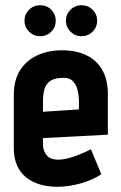

<svg xmlns="http://www.w3.org/2000/svg" viewBox="-20 -704 466 737"><path d="M134 -684Q109 -684 91.5 -666.5Q74 -649 74 -625Q74 -600 91.5 -582.5Q109 -565 134 -565Q160 -565 177 -582.5Q194 -600 194 -625Q194 -649 177 -666.5Q160 -684 134 -684ZM293 -684Q268 -684 250.5 -666.5Q233 -649 233 -625Q233 -600 250.5 -582.5Q268 -565 293 -565Q318 -565 335.5 -582.5Q353 -600 353 -625Q353 -649 335.5 -666.5Q318 -684 293 -684ZM145 -149V-174L394 -187V-343Q394 -399 372 -436.5Q350 -474 310.5 -492.5Q271 -511 218 -511Q166 -511 124 -492Q82 -473 57.5 -435Q33 -397 33 -340V-135Q33 -97 45.5 -69Q58 -41 80.5 -23Q103 -5 133.5 4Q164 13 199 13Q244 13 289.5 0Q335 -13 369 -35L329 -131Q298 -115 263.5 -103Q229 -91 202 -91Q189 -91 178 -95Q167 -99 160 -107Q153 -115 149 -125.5Q145 -136 145 -149ZM283 -313V-284L145 -275V-314Q145 -342 150.5 -361.5Q156 -381 171.5 -392.5Q187 -404 217 -405Q245 -407 259 -393Q273 -379 278 -357.5Q283 -336 283 -313Z"/></svg>

Font: Advent Pro
Style: Bold
Weight: 700
Designer: VivaRado, Andreas Kalpakidis
Foundry: VivaRado, Andreas Kalpakidis
Version: Version 3.000